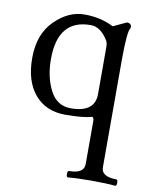

<svg xmlns="http://www.w3.org/2000/svg" viewBox="-80 -486 654 820"><g transform="rotate(10 247.0 -76.0)"><path d="M326.7 0Q295.4 10.7 213.9 11.2Q128.9 11.2 80.6 -45.7Q32.2 -102.5 32.2 -203.1Q32.2 -306.6 91.6 -365.7Q150.9 -424.8 220.7 -424.8Q290.5 -424.8 347.2 -396L404.8 -422.9Q427.2 -421.9 423.8 -400.9Q410.6 -387.7 410.6 -254.9V204.1Q410.6 245.1 475.6 245.1Q482.4 245.1 482.4 259Q482.4 272.9 475.6 272.9Q435.1 269 373.3 269Q311.5 269 271 272.9Q264.2 272.9 264.2 259Q264.2 245.1 271 245.1Q335.9 245.1 335.9 203.1V18.1Q335.9 0 326.7 0ZM335.9 -100.1V-304.2Q335.9 -322.3 329.1 -333Q296.9 -384.8 254.9 -384.8Q111.8 -385.3 111.8 -212.4Q111.8 -134.8 141.4 -77.4Q170.9 -20 231.4 -20Q335.9 -20 335.9 -100.1Z"/></g></svg>

Font: Junicode
Style: Regular
Weight: 400
Designer: Peter S. Baker
Foundry: Briery Creek Software
Version: Version 0.7.2